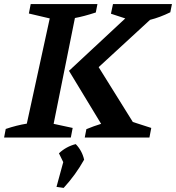

<svg xmlns="http://www.w3.org/2000/svg" viewBox="-41 -672 860 938"><path d="M-21 0 -13 -42Q40 -60 90 -68L202 -582L100 -606L109 -652H435L427 -611Q396 -601 371.5 -594.5Q347 -588 325 -584L221 -67L314 -47L305 0ZM373 0 381 -41Q417 -56 453 -67L296 -326L571 -582L501 -605L511 -652H799L791 -612Q740 -587 692 -575L441 -344L608 -76L698 -47L689 0ZM235 241 268 120 247 77Q282 44 329 32Q360 64 370 108Q328 183 270 246Z"/></svg>

Font: Piazzolla SC SemiBold
Style: Italic
Weight: 600
Italic angle: -11.3°
Designer: Juan Pablo del Peral
Foundry: Huerta Tipografica
Version: Version 1.330